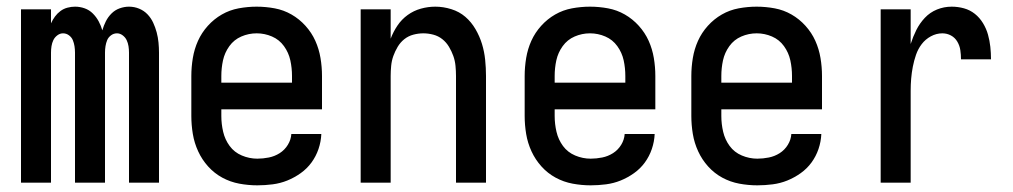

<svg xmlns="http://www.w3.org/2000/svg" viewBox="-20 -548 3040 576"><path d="M43 0V-520H133V-478Q138 -489 145 -498.5Q152 -508 161.5 -515Q171 -522 182.5 -525Q194 -528 205 -528Q220 -528 234 -523Q248 -518 258.5 -507.5Q269 -497 276 -484Q283 -471 287 -457Q291 -471 297.5 -484Q304 -497 314.5 -507.5Q325 -518 339 -523Q353 -528 367 -528Q383 -528 397.5 -522Q412 -516 422.5 -505Q433 -494 439.5 -480Q446 -466 450 -451Q454 -436 455.5 -420.5Q457 -405 457 -390V0H367V-390Q367 -400 365.5 -409.5Q364 -419 360 -427.5Q356 -436 348 -442Q340 -448 331 -448Q321 -448 313 -442Q305 -436 301.5 -427.5Q298 -419 296.5 -409.5Q295 -400 295 -390V0H205V-390Q205 -400 203.5 -409.5Q202 -419 198.5 -427.5Q195 -436 187 -442Q179 -448 169 -448Q160 -448 152 -442Q144 -436 140 -427.5Q136 -419 134.5 -409.5Q133 -400 133 -390V0Z M752 8Q725 8 698 3Q671 -2 647 -15Q623 -28 604.5 -48.5Q586 -69 574.5 -94Q563 -119 558.5 -146Q554 -173 554 -200V-320Q554 -347 558.5 -374Q563 -401 574 -425.5Q585 -450 603.5 -470.5Q622 -491 645.5 -504.5Q669 -518 696 -523Q723 -528 750 -528Q777 -528 804 -523Q831 -518 854.5 -504.5Q878 -491 896.5 -470.5Q915 -450 926 -425.5Q937 -401 941.5 -374Q946 -347 946 -320V-220H644V-200Q644 -176 649.5 -152.5Q655 -129 669 -110Q683 -91 705.5 -81.5Q728 -72 752 -72Q769 -72 786.5 -75.5Q804 -79 819 -88.5Q834 -98 843.5 -113.5Q853 -129 854 -146H944Q943 -123 935.5 -101Q928 -79 914.5 -60.5Q901 -42 882 -28.5Q863 -15 842 -6.5Q821 2 798 5Q775 8 752 8ZM856 -300V-320Q856 -344 851 -367Q846 -390 832 -409.5Q818 -429 796 -438.5Q774 -448 750 -448Q726 -448 704 -438.5Q682 -429 668 -409.5Q654 -390 649 -367Q644 -344 644 -320V-300Z M1062 0V-520H1152V-432Q1160 -453 1172.5 -471.5Q1185 -490 1203 -503Q1221 -516 1242.5 -522Q1264 -528 1286 -528Q1310 -528 1334 -520.5Q1358 -513 1376 -497.5Q1394 -482 1406.5 -460.5Q1419 -439 1426 -416Q1433 -393 1435.5 -368.5Q1438 -344 1438 -320V0H1348V-320Q1348 -335 1346.5 -350.5Q1345 -366 1340 -380Q1335 -394 1327 -407.5Q1319 -421 1307 -430.5Q1295 -440 1280 -444Q1265 -448 1250 -448Q1235 -448 1220 -444Q1205 -440 1193 -430.5Q1181 -421 1173 -407.5Q1165 -394 1160 -380Q1155 -366 1153.5 -350.5Q1152 -335 1152 -320V0Z M1752 8Q1725 8 1698 3Q1671 -2 1647 -15Q1623 -28 1604.5 -48.5Q1586 -69 1574.5 -94Q1563 -119 1558.5 -146Q1554 -173 1554 -200V-320Q1554 -347 1558.5 -374Q1563 -401 1574 -425.5Q1585 -450 1603.5 -470.5Q1622 -491 1645.5 -504.5Q1669 -518 1696 -523Q1723 -528 1750 -528Q1777 -528 1804 -523Q1831 -518 1854.5 -504.5Q1878 -491 1896.5 -470.5Q1915 -450 1926 -425.5Q1937 -401 1941.5 -374Q1946 -347 1946 -320V-220H1644V-200Q1644 -176 1649.5 -152.5Q1655 -129 1669 -110Q1683 -91 1705.5 -81.5Q1728 -72 1752 -72Q1769 -72 1786.5 -75.5Q1804 -79 1819 -88.5Q1834 -98 1843.5 -113.5Q1853 -129 1854 -146H1944Q1943 -123 1935.5 -101Q1928 -79 1914.5 -60.5Q1901 -42 1882 -28.5Q1863 -15 1842 -6.5Q1821 2 1798 5Q1775 8 1752 8ZM1856 -300V-320Q1856 -344 1851 -367Q1846 -390 1832 -409.5Q1818 -429 1796 -438.5Q1774 -448 1750 -448Q1726 -448 1704 -438.5Q1682 -429 1668 -409.5Q1654 -390 1649 -367Q1644 -344 1644 -320V-300Z M2252 8Q2225 8 2198 3Q2171 -2 2147 -15Q2123 -28 2104.5 -48.5Q2086 -69 2074.5 -94Q2063 -119 2058.5 -146Q2054 -173 2054 -200V-320Q2054 -347 2058.5 -374Q2063 -401 2074 -425.5Q2085 -450 2103.5 -470.5Q2122 -491 2145.5 -504.5Q2169 -518 2196 -523Q2223 -528 2250 -528Q2277 -528 2304 -523Q2331 -518 2354.5 -504.5Q2378 -491 2396.5 -470.5Q2415 -450 2426 -425.5Q2437 -401 2441.5 -374Q2446 -347 2446 -320V-220H2144V-200Q2144 -176 2149.5 -152.5Q2155 -129 2169 -110Q2183 -91 2205.5 -81.5Q2228 -72 2252 -72Q2269 -72 2286.5 -75.5Q2304 -79 2319 -88.5Q2334 -98 2343.5 -113.5Q2353 -129 2354 -146H2444Q2443 -123 2435.5 -101Q2428 -79 2414.5 -60.5Q2401 -42 2382 -28.5Q2363 -15 2342 -6.5Q2321 2 2298 5Q2275 8 2252 8ZM2356 -300V-320Q2356 -344 2351 -367Q2346 -390 2332 -409.5Q2318 -429 2296 -438.5Q2274 -448 2250 -448Q2226 -448 2204 -438.5Q2182 -429 2168 -409.5Q2154 -390 2149 -367Q2144 -344 2144 -320V-300Z M2622 0V-520H2712V-416Q2719 -438 2729 -458Q2739 -478 2754.5 -494.5Q2770 -511 2791 -519.5Q2812 -528 2835 -528Q2854 -528 2872 -523Q2890 -518 2904.5 -506.5Q2919 -495 2929 -478.5Q2939 -462 2944 -444Q2949 -426 2951 -407.5Q2953 -389 2953 -370H2863Q2863 -384 2861 -397.5Q2859 -411 2852 -423Q2845 -435 2833 -441.5Q2821 -448 2807 -448Q2789 -448 2772.5 -439Q2756 -430 2745 -415.5Q2734 -401 2728 -383.5Q2722 -366 2718.5 -348Q2715 -330 2713.5 -312Q2712 -294 2712 -276V0Z"/></svg>

Font: Iosevka Term Medium
Style: Regular
Weight: 500
Monospace: yes
Designer: Belleve Invis
Foundry: Belleve Invis
Version: Version 26.3.1